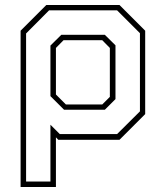

<svg xmlns="http://www.w3.org/2000/svg" viewBox="-20 -560 656 769"><path d="M62.5 189V-437L165.5 -540H458.5L561.5 -437V-103L458.5 0H213.5L204 -10V189ZM84.5 167H182V-60.5L219.5 -23H449L540.5 -114V-427L449 -518.5H176.5L84.5 -426ZM244 -141.5H389.5L420 -172V-368L389.5 -399H234.5L204 -368V-181.5ZM236.5 -120.5 182 -175V-377.5L225.5 -420.5H400L442.5 -378.5V-163L400 -120.5Z"/></svg>

Font: Tourney Thin ExtraLight
Style: Regular
Weight: 250
Version: Version 1.015